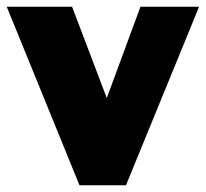

<svg xmlns="http://www.w3.org/2000/svg" viewBox="-20 -550 611 570"><path d="M354 0H216L0 -530H194L297 -259L397 -530H571Z"/></svg>

Font: Morrison Black
Style: Regular
Weight: 900
Designer: Pablo Impallari, Rodrigo Fuenzalida (Modified by Dan O. Williams)
Version: Version 0.03;June 6, 2019;FontCreator 11.5.0.2425 64-bit; tt